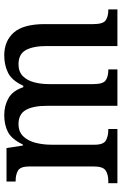

<svg xmlns="http://www.w3.org/2000/svg" viewBox="150 -738 587 928"><g transform="rotate(-90 444.0 -273.5)"><path d="M23 0V-44H33Q64 -44 84 -56.5Q104 -69 104 -116V-425Q104 -469 84 -480.5Q64 -492 34 -492H31V-536H193L205 -457H210Q236 -511 270.5 -529Q305 -547 352 -547Q398 -547 434 -526.5Q470 -506 487 -455H494Q519 -510 556.5 -528.5Q594 -547 640 -547Q711 -547 751.5 -500.5Q792 -454 792 -351V-116Q792 -69 810.5 -56.5Q829 -44 860 -44H863V0H686V-342Q686 -407 666.5 -442.5Q647 -478 598 -478Q562 -478 541 -457.5Q520 -437 511 -403.5Q502 -370 502 -331V-116Q502 -69 520.5 -56.5Q539 -44 570 -44H573V0H397V-342Q397 -407 377 -442.5Q357 -478 309 -478Q272 -478 250 -455.5Q228 -433 218.5 -396.5Q209 -360 209 -318V-111Q209 -67 230 -55.5Q251 -44 282 -44H285V0Z"/></g></svg>

Font: Noto Serif Bengali SemiCondensed Medium
Style: Regular
Weight: 500
Width: 4
Designer: Juan Bruce, Universal Thirst, Indian Type Foundry and the Monotype Design Team.
Foundry: Monotype Imaging Inc.
Version: Version 2.003; ttfautohint (v1.8.4.7-5d5b)